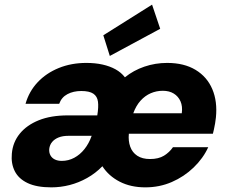

<svg xmlns="http://www.w3.org/2000/svg" viewBox="-20 -795 993 827"><path d="M201 12Q138 12 99 -6.5Q60 -25 43.5 -58Q27 -91 31 -133Q35 -182 65 -219Q95 -256 147 -277Q199 -298 272 -298H399Q405 -334 402 -357Q399 -380 382 -391.5Q365 -403 330 -403Q296 -403 270.5 -389.5Q245 -376 235 -348H90Q105 -401 142 -440.5Q179 -480 233 -502Q287 -524 352 -524Q390 -524 421.5 -517Q453 -510 477.5 -496.5Q502 -483 518 -462Q555 -492 602 -508Q649 -524 700 -524Q773 -524 822.5 -494Q872 -464 894.5 -411Q917 -358 910 -289Q909 -277 906.5 -263.5Q904 -250 901.5 -238Q899 -226 897 -219H535Q532 -188 541 -163Q550 -138 571.5 -124Q593 -110 626 -110Q663 -110 686.5 -124.5Q710 -139 725 -161H877Q855 -113 814 -73.5Q773 -34 720 -11Q667 12 606 12Q543 12 495.5 -12.5Q448 -37 421 -79Q392 -49 355.5 -28.5Q319 -8 280 2Q241 12 201 12ZM246 -102Q275 -102 300 -115.5Q325 -129 344 -153Q363 -177 374 -208L375 -210H275Q250 -210 232.5 -203Q215 -196 204.5 -183.5Q194 -171 192 -153Q191 -137 197.5 -125.5Q204 -114 216.5 -108Q229 -102 246 -102ZM554 -307H763Q767 -337 757.5 -358.5Q748 -380 728.5 -392Q709 -404 681 -404Q654 -404 629.5 -393.5Q605 -383 585.5 -361.5Q566 -340 554 -307ZM453 -554 425 -643 635 -775 670 -671Z"/></svg>

Font: DM Sans 12pt Black
Style: Italic
Weight: 900
Italic angle: -10°
Version: Version 4.004;gftools[0.9.30]